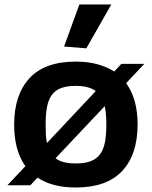

<svg xmlns="http://www.w3.org/2000/svg" viewBox="-20 -824 674 854"><path d="M93 -85Q43 -154 43 -270Q43 -402 111 -476Q179 -550 317 -550Q370 -550 412.5 -538.5Q455 -527 488 -506L520 -540H622L541 -454Q592 -385 592 -270Q592 -137 523.5 -63.5Q455 10 317 10Q212 10 147 -34L115 0H13ZM317 -97Q357 -97 383.5 -107Q410 -117 425.5 -138.5Q441 -160 447 -192.5Q453 -225 453 -270Q453 -320 446 -352L227 -120Q257 -97 317 -97ZM183 -270Q183 -246 184 -225.5Q185 -205 189 -188L406 -419Q375 -442 317 -442Q277 -442 251 -432Q225 -422 210 -401Q195 -380 189 -347.5Q183 -315 183 -270ZM265 -617 333 -804H475L364 -609Z"/></svg>

Font: Encode Sans Normal
Style: SemiBold
Weight: 600
Designer: Pablo Impallari, Andres Torresi
Foundry: Pablo Impallari, Andres Torresi
Version: Version 1.000; ttfautohint (v1.00) -l 8 -r 50 -G 200 -x 14 -